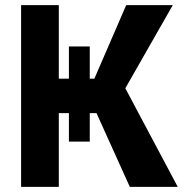

<svg xmlns="http://www.w3.org/2000/svg" viewBox="-20 -731 715 751"><path d="M655.8 -710.9 470.2 -385.7 675.3 0H487.8L357.4 -288.6H331.1V-177.2H249.5V-288.6H210V0H62.5V-710.9H210V-423.3H249.5V-549.3H331.1V-423.3H349.1L473.6 -710.9Z"/></svg>

Font: SteelSelectRoboto
Style: Roboto-Bold
Weight: 700
Designer: Google
Version: Version 2.137; 2017